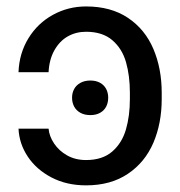

<svg xmlns="http://www.w3.org/2000/svg" viewBox="-20 -557 551 587"><path d="M243.1 -67.7Q293.2 -67.7 323 -93.6Q352.9 -119.5 365 -161.1Q377.1 -202.7 377.1 -254.1V-273.5Q377.1 -325.3 365.3 -366.7Q353.6 -408.1 323.5 -434Q293.5 -459.9 243.1 -459.9Q212.4 -459.9 187.3 -445.8Q162.3 -431.6 146.4 -403.5Q130.5 -375.3 128.5 -336.3H36.6Q38.7 -394 67 -440.1Q95.3 -486.2 141.9 -511.7Q188.5 -537.3 243.1 -537.3Q319.1 -537.3 371.2 -502.4Q423.3 -467.5 448.9 -407.5Q474.4 -347.4 474.4 -273.5V-254.1Q474.4 -180.2 448.9 -120.5Q423.3 -60.8 371 -25.6Q318.7 9.7 243.1 9.7Q183.7 9.7 137.4 -14.5Q91.2 -38.7 64.9 -78.2Q38.7 -117.7 36.6 -163.7H128.5Q130.5 -140.5 145.4 -118.3Q160.2 -96 185.4 -81.8Q210.6 -67.7 243.1 -67.7ZM200.3 -258.3Q200.3 -273.1 206.8 -285Q213.4 -297 226.2 -303.9Q239 -310.8 256.2 -310.8Q273.5 -310.8 285.9 -303.9Q298.3 -297 304.6 -285Q310.8 -273.1 310.8 -258.3Q310.8 -243.1 304.6 -231Q298.3 -218.9 285.9 -212Q273.5 -205.1 256.2 -205.1Q238.6 -205.1 226 -212Q213.4 -218.9 206.8 -231Q200.3 -243.1 200.3 -258.3Z"/></svg>

Font: Pretendard Variable
Style: Regular
Weight: 400
Designer: Base glyphs from Inter by Rasmus Andersson; Hangul glyphs from Noto Sans CJK(Source Han Sans) by Jang Soo-young and Kang
Foundry: Kil Hyung-jin
Version: Version 1.100;FEAKit 1.0